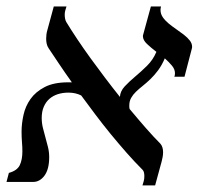

<svg xmlns="http://www.w3.org/2000/svg" viewBox="-21 -560 611 591"><path d="M128.9 -411.1Q124.5 -417.5 122.8 -425Q121.1 -432.6 121.1 -440.9Q121.1 -454.6 124.5 -466.3L144.5 -540H183.6L179.7 -526.9Q178.2 -521.5 178.2 -514.6Q178.2 -508.8 179.4 -502.4Q180.7 -496.1 183.1 -492.2Q198.2 -467.3 217 -439.2Q235.8 -411.1 257.3 -381.3Q278.8 -351.6 301.8 -321.3Q324.7 -291 348.1 -261.7Q349.1 -279.3 363 -294.2Q377 -309.1 395.3 -324.5Q413.6 -339.8 431.9 -357.9Q450.2 -376 460.4 -400.4Q444.3 -412.6 431.6 -424.6Q418.9 -436.5 418.9 -448.7Q418.9 -450.2 419.2 -451.4Q419.4 -452.6 419.9 -454.1L443.4 -540H474.6Q473.1 -534.2 473.1 -529.3Q473.1 -517.1 480.2 -506.8Q487.3 -496.6 498.3 -487.5Q509.3 -478.5 521.7 -470Q534.2 -461.4 545.2 -452.9Q556.2 -444.3 563.2 -435.3Q570.3 -426.3 570.3 -416Q570.3 -414.6 570.1 -413.1Q569.8 -411.6 569.3 -409.7L546.9 -323.7H515.6Q517.6 -328.1 517.6 -334.5Q517.6 -346.7 508.3 -357.9Q499 -369.1 486.3 -380.4Q477.1 -358.9 465.6 -343.5Q454.1 -328.1 441.9 -316.4Q429.7 -304.7 418 -295.4Q406.2 -286.1 397.2 -277.3Q388.2 -268.6 382.6 -258.5Q377 -248.5 377 -235.8Q377 -233.4 377 -230.5Q377 -227.5 377.9 -224.6Q404.3 -192.9 428 -165.8Q451.7 -138.7 472.2 -118.2Q477.1 -112.8 479 -106Q481 -99.1 481 -91.8Q481 -84.5 479.7 -77.1Q478.5 -69.8 476.6 -63L456.5 10.7H417.5L421.4 -2.4Q422.4 -5.9 422.9 -10Q423.3 -14.2 423.3 -18.6Q423.3 -23.9 422.1 -29.1Q420.9 -34.2 418 -37.1Q393.1 -62 368.2 -90.3Q343.3 -118.7 319.3 -147.9Q295.4 -177.2 272.7 -207.3Q250 -237.3 229 -266.1Q211.9 -274.9 189.5 -274.9Q172.4 -274.9 157.5 -270.3Q142.6 -265.6 131.3 -255.9Q120.1 -246.1 113.8 -231.4Q107.4 -216.8 107.4 -196.8Q107.4 -181.2 111.1 -166.3Q114.7 -151.4 118.9 -136.7Q123 -122.1 126.7 -107.2Q130.4 -92.3 130.4 -76.2Q130.4 -39.1 116 -19.5Q101.6 0 81.1 0H-1L6.3 -27.8Q31.7 -34.7 39.8 -51.5Q47.9 -68.4 47.9 -93.8Q47.9 -107.9 46.6 -122.8Q45.4 -137.7 45.4 -154.8Q45.4 -179.2 51.3 -206.1Q57.1 -232.9 72.8 -255.1Q88.4 -277.3 116.5 -292Q144.5 -306.6 188.5 -306.6H200.2Q178.2 -337.4 160.4 -364Q142.6 -390.6 128.9 -411.1Z"/></svg>

Font: Arian Grqi
Style: Italic
Weight: 400
Italic angle: -15°
Designer: Ruben Hakobyan (Tarumian)
Foundry: Ruben Hakobyan (Tarumian)
Version: Version 1.002